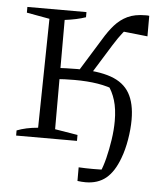

<svg xmlns="http://www.w3.org/2000/svg" viewBox="-58 -712 835 968"><g transform="rotate(5 359.5 -228.5)"><path d="M42 0V-26Q88 -44 149 -49L158 -601L42 -622V-651H341V-625Q298 -610 235 -602V-49L350 -30V0ZM377 -320 314 -331 432 -522Q457 -564 484.5 -595Q512 -626 548.5 -643.5Q585 -661 640 -661Q644 -661 648.5 -661Q653 -661 658 -660V-556L519 -571L571 -600Q552 -587 532.5 -563Q513 -539 486 -496ZM411 204Q392 204 370 201V132Q388 133 406 133.5Q424 134 442 134Q461 134 479.5 133.5Q498 133 516 132L480 148Q494 117 505 73Q516 29 523.5 -21Q531 -71 531 -116Q531 -177 517.5 -221Q504 -265 480 -296L526 -269Q481 -288 429 -296.5Q377 -305 310 -305Q289 -305 261 -304Q233 -303 194 -300V-356Q232 -359 264.5 -360Q297 -361 320 -361Q426 -361 491 -338Q556 -315 585.5 -264Q615 -213 615 -130Q615 -83 606 -29.5Q597 24 581 66Q555 137 514 170.5Q473 204 411 204Z"/></g></svg>

Font: Piazzolla 24pt
Style: Regular
Weight: 400
Designer: Juan Pablo del Peral
Foundry: Huerta Tipografica
Version: Version 2.005